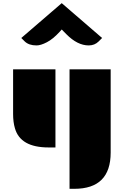

<svg xmlns="http://www.w3.org/2000/svg" viewBox="-20 -940 789 1224"><path d="M685.5 32.7Q685.5 263.7 453.6 263.7H423.3V-498H685.5ZM63.5 -498H333.5V0H289.6Q109.9 0 75.2 -122.1Q63.5 -161.6 63.5 -213.4ZM212.9 -650.4Q164.1 -650.4 137.7 -675.8L115.7 -697.8L373.5 -919.9L630.9 -697.8L608.9 -675.8Q583.5 -650.4 545.4 -650.4Q473.6 -650.4 402.8 -722.2L373.5 -752L359.9 -736.8Q317.9 -690.9 278.8 -670.7Q239.7 -650.4 212.9 -650.4Z"/></svg>

Font: Plaster
Style: Regular
Weight: 400
Designer: Eben Sorkin
Foundry: Eben Sorkin
Version: Version 1.007